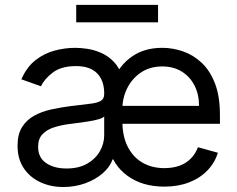

<svg xmlns="http://www.w3.org/2000/svg" viewBox="-20 -747 964 780"><path d="M647.9 11.2Q557.6 11.2 497.3 -33.2Q437 -77.6 423.3 -148.9L439 -420.4Q465.8 -482.4 516.4 -517.6Q566.9 -552.7 639.2 -552.7Q681.6 -552.7 723.4 -538.3Q765.1 -523.9 799.1 -492.2Q833 -460.4 853.3 -408.2Q873.5 -356 873.5 -279.8V-244.1H453.1V-316.9H788.6Q788.6 -363.3 770.3 -399.4Q752 -435.5 718.3 -456.3Q684.6 -477.1 639.2 -477.1Q588.9 -477.1 552.5 -452.4Q516.1 -427.7 496.6 -388.2Q477.1 -348.6 477.1 -304.2V-255.9Q477.1 -193.8 498.8 -151.1Q520.5 -108.4 558.8 -86.2Q597.2 -64 647.9 -64Q681.2 -64 707.8 -73.2Q734.4 -82.5 753.9 -101.6Q773.4 -120.6 784.2 -148.9L865.2 -126.5Q852.5 -85.4 822.3 -54.2Q792 -22.9 747.6 -5.9Q703.1 11.2 647.9 11.2ZM250 -62.5Q299.8 -62.5 334 -82Q368.2 -101.6 385.7 -132.6Q403.3 -163.6 403.3 -197.3V-273.9Q397.9 -267.6 380.1 -262.5Q362.3 -257.3 339.1 -253.7Q315.9 -250 293.9 -247.3Q272 -244.6 258.3 -242.7Q225.6 -238.3 197.5 -229Q169.4 -219.7 152.1 -201.2Q134.8 -182.6 134.8 -150.4Q134.8 -106.9 167.2 -84.7Q199.7 -62.5 250 -62.5ZM237.3 12.7Q185.5 12.7 143.3 -7.1Q101.1 -26.9 76.2 -64.2Q51.3 -101.6 51.3 -154.8Q51.3 -201.7 69.8 -231Q88.4 -260.3 119.1 -277.1Q149.9 -293.9 187.5 -302.2Q225.1 -310.5 262.7 -315.4Q312.5 -321.8 343.5 -325.2Q374.5 -328.6 388.9 -336.9Q403.3 -345.2 403.3 -365.2V-367.7Q403.3 -419.9 374.5 -449.2Q345.7 -478.5 288.6 -478.5Q229 -478.5 194.6 -452.4Q160.2 -426.3 146.5 -396.5L66.9 -424.8Q88.4 -474.6 124 -502.4Q159.7 -530.3 201.9 -541.5Q244.1 -552.7 285.6 -552.7Q307.6 -552.7 335.2 -548.6Q362.8 -544.4 390.9 -532.2Q418.9 -520 442.1 -496.3Q465.3 -472.7 477.1 -433.1L444.8 -99.6H437.5Q426.8 -68.8 397.5 -43.2Q368.2 -17.6 326.4 -2.4Q284.7 12.7 237.3 12.7ZM622.1 -727.1V-656.2H289.6V-727.1Z"/></svg>

Font: Sahel VF Regular
Style: Regular
Weight: 400
Foundry: Saber Rastikerdar (saber.rastikerdar@gmail.com)
Version: Version 3.4.0